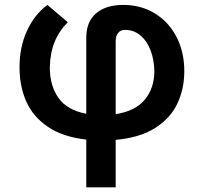

<svg xmlns="http://www.w3.org/2000/svg" viewBox="-20 -573 846 797"><path d="M460.2 7.5V204.5H338.1V6.4Q240.1 -4.6 178.3 -46.9Q116.5 -89.1 88.8 -152.2Q61.1 -215.2 61.1 -292.6Q60.7 -377.1 92 -445.1Q123.2 -513.1 176.8 -552.6L261.4 -480.8Q225.1 -444.6 206.5 -398.4Q187.9 -352.3 186.8 -292.6Q186.8 -218 222.5 -166.9Q258.2 -115.8 338.1 -100.9V-416.2Q338.1 -482.6 378.7 -517.6Q419.4 -552.6 492.2 -552.6Q564.3 -552.6 622 -517.8Q679.7 -483 712.4 -420.3Q745 -357.6 745 -277.7Q745 -204.2 716.4 -143.3Q687.9 -82.4 624.3 -41.9Q560.7 -1.4 460.2 7.5ZM460.2 -99.1Q542.3 -111.9 581.5 -159.8Q620.7 -207.7 620.7 -277.7Q619.7 -326.3 604.6 -365.2Q589.5 -404.1 562.3 -426.5Q535.2 -448.9 499.3 -448.9Q480.5 -448.9 470.3 -436.3Q460.2 -423.7 460.2 -402.7Z"/></svg>

Font: Riot Sans
Style: Bold
Weight: 600
Designer: Rasmus Andersson
Foundry: rsms
Version: Version 4.001